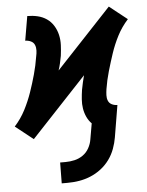

<svg xmlns="http://www.w3.org/2000/svg" viewBox="-79 -573 632 826"><g transform="rotate(-5 237.0 -160.0)"><path d="M179 210H154L155 120H179Q198 120 217.5 115.5Q237 111 253.5 99.5Q270 88 280 70Q290 52 293 33L305 -36Q292 -49 284 -66.5Q276 -84 273 -103Q270 -122 271.5 -142.5Q273 -163 276 -183Q279 -199 282.5 -214.5Q286 -230 290 -245L51 10L12 -21L-26 -51Q2 -82 20.5 -118Q39 -154 52 -191.5Q65 -229 75.5 -267Q86 -305 92 -343Q95 -356 95.5 -369Q96 -382 91.5 -393Q87 -404 75.5 -409.5Q64 -415 51 -415L69 -520Q92 -520 113.5 -515Q135 -510 152.5 -498Q170 -486 181.5 -467.5Q193 -449 198 -427.5Q203 -406 202 -383Q201 -360 198 -337Q195 -321 191.5 -305.5Q188 -290 183 -275L422 -530L461 -499L499 -469Q471 -438 452.5 -402Q434 -366 421.5 -328.5Q409 -291 398 -253Q387 -215 381 -177Q379 -164 378.5 -151Q378 -138 382.5 -127Q387 -116 398 -110.5Q409 -105 422 -105L399 33Q395 57 386 81.5Q377 106 361.5 127.5Q346 149 324.5 165.5Q303 182 278.5 192Q254 202 229 206Q204 210 179 210Z"/></g></svg>

Font: Iosevka Curly Slab Extrabold
Style: Italic
Weight: 800
Italic angle: -9°
Monospace: yes
Designer: Belleve Invis
Foundry: Belleve Invis
Version: Version 22.1.2; ttfautohint (v1.8.4)